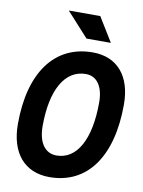

<svg xmlns="http://www.w3.org/2000/svg" viewBox="-98 -973 782 1050"><g transform="rotate(10 293.0 -448.0)"><path d="M250.5 9.8C460 9.8 583.5 -161.6 583.5 -451.7C583.5 -609.9 502.9 -703.1 367.2 -703.1C155.8 -703.1 30.8 -533.7 30.8 -247.1C30.8 -85.4 112.3 9.8 250.5 9.8ZM268.1 -113.3C204.1 -113.3 166 -167.5 166 -259.3C166 -460.9 234.4 -580.1 350.1 -580.1C411.6 -580.1 448.2 -527.8 448.2 -439.5C448.2 -234.4 381.3 -113.3 268.1 -113.3ZM319.3 -771.5H454.6L372.1 -905.8H197.3Z"/></g></svg>

Font: Cascadia Mono PL
Style: Bold Italic
Weight: 700
Italic angle: -10°
Monospace: yes
Designer: Aaron Bell
Foundry: Saja Typeworks
Version: Version 2404.023